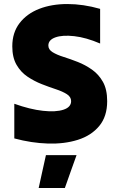

<svg xmlns="http://www.w3.org/2000/svg" viewBox="-20 -707 578 953"><path d="M512 -205Q512 -205 512 -205Q512 -205 512 -205Q512 -129 472.5 -81.5Q433 -34 366.5 -13Q300 8 218 5.5Q136 3 51 -20Q51 -63 51 -106Q51 -149 51 -192Q129 -164 193 -157Q257 -150 295 -162.5Q333 -175 333 -205Q333 -226 312 -239.5Q291 -253 257.5 -264Q224 -275 187 -289.5Q150 -304 116.5 -326.5Q83 -349 62 -385.5Q41 -422 41 -477Q41 -545 77 -592Q113 -639 174.5 -663Q236 -687 314.5 -687Q393 -687 477 -663Q477 -620 477 -577Q477 -534 477 -491Q407 -521 348.5 -527.5Q290 -534 255 -521.5Q220 -509 220 -481Q220 -461 241 -448Q262 -435 295.5 -424.5Q329 -414 366 -399.5Q403 -385 436.5 -361.5Q470 -338 491 -300.5Q512 -263 512 -205ZM172 226Q181 185 190 144Q199 103 208 63Q246 63 284.5 63Q323 63 360 63Q346 103 331 144Q316 185 302 226Q270 226 237 226Q204 226 172 226Z"/></svg>

Font: Tilt Warp
Style: Regular
Weight: 400
Designer: Andy Clymer
Foundry: Andy Clymer
Version: Version 1.000